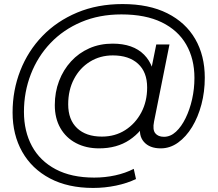

<svg xmlns="http://www.w3.org/2000/svg" viewBox="-20 -726 1073 946"><path d="M439 200Q315 200 226 153Q137 106 89.5 22Q42 -62 42 -172Q42 -281 80 -378Q118 -475 189 -548.5Q260 -622 360 -664Q460 -706 584 -706Q714 -706 804.5 -660.5Q895 -615 942 -533.5Q989 -452 989 -343Q989 -274 972.5 -211.5Q956 -149 926.5 -100.5Q897 -52 857.5 -23.5Q818 5 772 5Q717 5 689 -27Q661 -59 673 -113L688 -185L712 -249L719 -354L750 -507H815L739 -127Q731 -87 745 -69.5Q759 -52 788 -52Q820 -52 847 -77Q874 -102 894.5 -144Q915 -186 926.5 -237Q938 -288 938 -342Q938 -436 897.5 -506.5Q857 -577 777 -616Q697 -655 578 -655Q469 -655 380.5 -617.5Q292 -580 229 -514Q166 -448 132 -360.5Q98 -273 98 -175Q98 -79 137.5 -6Q177 67 254.5 108Q332 149 444 149Q498 149 548 138Q598 127 639 106L650 156Q607 177 551.5 188.5Q496 200 439 200ZM468 5Q404 5 354.5 -21Q305 -47 277.5 -95Q250 -143 250 -208Q250 -272 271 -327Q292 -382 330 -423.5Q368 -465 420 -488Q472 -511 535 -511Q636 -511 690 -456.5Q744 -402 745 -302Q746 -217 713 -147.5Q680 -78 618 -36.5Q556 5 468 5ZM482 -53Q547 -53 597 -85Q647 -117 676 -171.5Q705 -226 705 -295Q705 -371 660 -412Q615 -453 536 -453Q473 -453 423 -422Q373 -391 344.5 -336.5Q316 -282 316 -212Q316 -136 360 -94.5Q404 -53 482 -53Z"/></svg>

Font: MOST Montserrat
Style: Italic
Weight: 400
Italic angle: -11.3°
Designer: Julieta Ulanovsky
Foundry: Julieta Ulanovsky
Version: Version 8.000;March 11, 2024;FontCreator 15.0.0.2926 64-bit